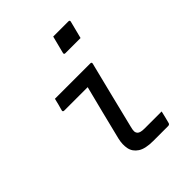

<svg xmlns="http://www.w3.org/2000/svg" viewBox="-214 -901 1028 1028"><g transform="rotate(-45 300.0 -387.0)"><path d="M134 -532H402Q413 -532 410 -521Q386 -425 362.5 -330.5Q339 -236 315 -138Q310 -119 310.5 -109Q311 -99 318 -91Q328 -80 361 -80H490Q486 -63 482 -46Q478 -29 473 -11Q471 0 459 0H346Q287 0 257.5 -19.5Q228 -39 221.5 -71Q215 -103 224 -141Q244 -222 263 -298Q282 -374 302 -452H125Q113 -452 116 -463Q121 -480 125.5 -497.5Q130 -515 134 -532ZM363 -774H478Q489 -774 486 -763L461 -665H346Q335 -665 338 -676Z"/></g></svg>

Font: Recursive Mn Lnr St
Style: Italic
Weight: 400
Italic angle: -15°
Monospace: yes
Version: Version 1.079;hotconv 1.0.112;makeotfexe 2.5.65598; ttfautoh